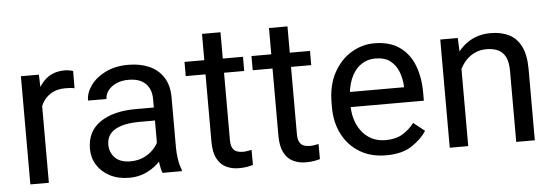

<svg xmlns="http://www.w3.org/2000/svg" viewBox="-46 -791 2692 934"><g transform="rotate(-5 1300.0 -323.5)"><path d="M159.2 -445.3V0H68.8V-528.3H156.7ZM324.2 -531.2 323.7 -447.3Q312.5 -449.7 302.5 -450.4Q292.5 -451.2 279.8 -451.2Q237.8 -451.2 209.5 -434.1Q181.2 -417 165.3 -387.5Q149.4 -357.9 145.5 -319.3L120.1 -304.7Q120.1 -368.2 137.2 -421.1Q154.3 -474.1 190.7 -506.1Q227.1 -538.1 284.2 -538.1Q293.9 -538.1 306.6 -535.9Q319.3 -533.7 324.2 -531.2Z M699.7 -90.3V-362.3Q699.7 -409.2 671.6 -437.3Q643.6 -465.3 588.4 -465.3Q554.2 -465.3 528.6 -453.6Q502.9 -441.9 488.5 -422.9Q474.1 -403.8 474.1 -381.8H383.8Q383.8 -419.9 409.7 -455.8Q435.5 -491.7 482.7 -514.9Q529.8 -538.1 593.8 -538.1Q651.4 -538.1 695.6 -518.6Q739.7 -499 764.9 -459.7Q790 -420.4 790 -361.3V-115.2Q790 -88.9 794.7 -59.1Q799.3 -29.3 808.6 -7.8V0H714.4Q707.5 -15.6 703.6 -41.7Q699.7 -67.9 699.7 -90.3ZM715.3 -320.3 716.3 -256.8H625Q547.4 -256.8 505.4 -232.7Q463.4 -208.5 463.4 -159.2Q463.4 -121.6 488.8 -95.5Q514.2 -69.3 564.5 -69.3Q606 -69.3 637.7 -86.9Q669.4 -104.5 688.2 -129.9Q707 -155.3 708.5 -179.2L747.1 -135.7Q743.7 -115.2 728.5 -90.3Q713.4 -65.4 688.2 -42.7Q663.1 -20 628.7 -5.1Q594.2 9.8 551.3 9.8Q497.6 9.8 457.3 -11.2Q417 -32.2 394.8 -67.6Q372.6 -103 372.6 -147Q372.6 -231.9 437 -276.1Q501.5 -320.3 610.4 -320.3Z M1153.3 -528.3V-459H867.7V-528.3ZM964.4 -656.7H1054.7V-130.9Q1054.7 -104 1063 -90.3Q1071.3 -76.7 1084.5 -72.3Q1097.7 -67.9 1112.8 -67.9Q1124 -67.9 1136.5 -70.1Q1148.9 -72.3 1155.3 -73.7L1155.8 0Q1145 3.4 1127.7 6.6Q1110.4 9.8 1085.9 9.8Q1052.7 9.8 1024.9 -3.4Q997.1 -16.6 980.7 -47.6Q964.4 -78.6 964.4 -131.3Z M1480.5 -528.3V-459H1194.8V-528.3ZM1291.5 -656.7H1381.8V-130.9Q1381.8 -104 1390.1 -90.3Q1398.4 -76.7 1411.6 -72.3Q1424.8 -67.9 1439.9 -67.9Q1451.2 -67.9 1463.6 -70.1Q1476.1 -72.3 1482.4 -73.7L1482.9 0Q1472.2 3.4 1454.8 6.6Q1437.5 9.8 1413.1 9.8Q1379.9 9.8 1352.1 -3.4Q1324.2 -16.6 1307.9 -47.6Q1291.5 -78.6 1291.5 -131.3Z M1805.7 9.8Q1731.9 9.8 1677.5 -22.9Q1623 -55.7 1593 -113.5Q1563 -171.4 1563 -245.6V-266.1Q1563 -352.5 1595.9 -413.3Q1628.9 -474.1 1681.9 -506.1Q1734.9 -538.1 1793.9 -538.1Q1869.6 -538.1 1917.7 -504.2Q1965.8 -470.2 1988.5 -411.9Q2011.2 -353.5 2011.2 -279.3V-238.8H1616.7V-312.5H1920.9V-319.3Q1918.9 -354.5 1906.5 -387.7Q1894 -420.9 1867.2 -442.4Q1840.3 -463.9 1793.9 -463.9Q1752.9 -463.9 1721.2 -440.9Q1689.5 -418 1671.6 -373.8Q1653.8 -329.6 1653.8 -266.1V-245.6Q1653.8 -195.8 1672.4 -154.5Q1690.9 -113.3 1726.1 -88.6Q1761.2 -64 1810.5 -64Q1858.4 -64 1891.6 -83.5Q1924.8 -103 1949.7 -135.7L2004.4 -92.3Q1979 -53.2 1931.6 -21.7Q1884.3 9.8 1805.7 9.8Z M2207 -415.5V0H2116.7V-528.3H2202.1ZM2185.5 -284.2 2147.9 -285.6Q2148.9 -358.4 2175.8 -415.3Q2202.6 -472.2 2250.7 -505.1Q2298.8 -538.1 2362.8 -538.1Q2415 -538.1 2452.9 -519Q2490.7 -500 2511.5 -457.8Q2532.2 -415.5 2532.2 -346.2V0H2441.4V-347.2Q2441.4 -388.7 2429.2 -413.8Q2417 -439 2393.6 -450.4Q2370.1 -461.9 2335.9 -461.9Q2302.2 -461.9 2274.7 -447.8Q2247.1 -433.6 2227.3 -408.7Q2207.5 -383.8 2196.5 -351.8Q2185.5 -319.8 2185.5 -284.2Z"/></g></svg>

Font: Vazirmatn
Style: Regular
Weight: 400
Designer: Saber Rastikerdar
Foundry: Saber Rastikerdar
Version: Version 33.003;September 2, 2022;FontCreator 14.0.0.2862 64-